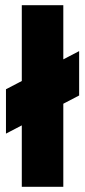

<svg xmlns="http://www.w3.org/2000/svg" viewBox="-20 -720 328 740"><path d="M3 -205 285 -352V-523L3 -376ZM64 0H224V-700H64Z"/></svg>

Font: Unageo
Style: ExtraBold
Weight: 800
Designer: Richard Sepsi
Foundry: Richard Sepsi
Version: Version 2.000